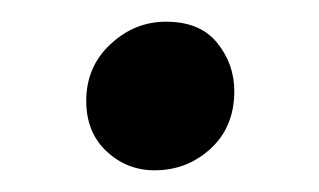

<svg xmlns="http://www.w3.org/2000/svg" viewBox="-20 -147 294 177"><path d="M122.5 10Q97 10 78.2 -7.5Q59.5 -25 59.5 -54Q59.5 -85.5 81.8 -106.2Q104 -127 133 -127Q164.5 -127 180.2 -107.5Q196 -88 196 -63Q196 -30 174.2 -10Q152.5 10 122.5 10Z"/></svg>

Font: Merriweather Light 18pt
Style: Regular
Weight: 400
Version: Version 2.100